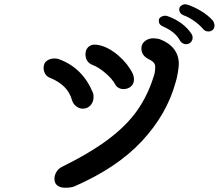

<svg xmlns="http://www.w3.org/2000/svg" viewBox="-20 -884 1040 903"><path d="M236 -43Q236 -60 245.5 -75.5Q255 -91 269 -98Q403 -164 489 -228.5Q575 -293 625 -364Q675 -435 703 -525Q710 -543 710 -571Q710 -582 702 -590.5Q694 -599 677 -607Q645 -624 645 -656Q645 -678 662 -691Q679 -704 701 -704Q708 -704 718 -702.5Q728 -701 733 -699Q775 -683 798 -653.5Q821 -624 821 -583Q821 -570 816.5 -543Q812 -516 806 -497Q765 -347 648 -221Q531 -95 329 -7Q313 -1 286 -1Q264 -1 250 -11.5Q236 -22 236 -43ZM522 -487Q507 -514 474.5 -541.5Q442 -569 414 -579Q382 -593 382 -629Q382 -649 394 -661.5Q406 -674 423 -674Q437 -674 445 -672Q491 -662 536 -623.5Q581 -585 604 -538Q610 -525 610 -510Q610 -489 595.5 -477Q581 -465 561 -465Q548 -465 537.5 -471Q527 -477 522 -487ZM319 -412Q308 -451 281.5 -476.5Q255 -502 213 -519Q200 -524 192.5 -537Q185 -550 185 -564Q185 -587 200 -598Q215 -609 237 -609Q249 -609 256 -606Q368 -566 417 -448Q420 -441 420 -428Q420 -405 406 -389Q392 -373 369 -373Q353 -373 338.5 -384Q324 -395 319 -412ZM935 -748Q918 -768 893 -785.5Q868 -803 846 -811Q823 -819 823 -841Q823 -850 831 -856.5Q839 -863 850 -864Q856 -864 859 -863Q893 -852 926 -832Q959 -812 981 -787Q987 -779 989 -766Q989 -751 980.5 -743.5Q972 -736 960 -736Q944 -736 935 -748ZM826 -694Q805 -733 750 -758Q738 -763 732.5 -769Q727 -775 727 -788Q727 -798 736.5 -804Q746 -810 757 -810Q765 -810 771 -807Q805 -795 834 -773.5Q863 -752 881 -724Q886 -716 886 -707Q886 -694 877 -685Q868 -676 854 -676Q846 -676 838 -681Q830 -686 826 -694Z"/></svg>

Font: Tsukimi Rounded SemiBold
Style: Regular
Weight: 600
Designer: Takashi Funayama
Foundry: Takashi Funayama
Version: Version 1.032; ttfautohint (v1.8.3)